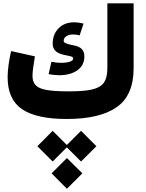

<svg xmlns="http://www.w3.org/2000/svg" viewBox="-20 -717 880 1157"><path d="M297.4 256.3 382.8 170.9 468.3 256.3 561 164.1 468.3 71.3 382.8 156.7 297.4 71.3 205.1 164.1ZM383.3 420.4 476.1 327.6 383.3 235.4 291 327.6ZM336.4 -263.7C381.8 -263.7 418.9 -273.9 446.8 -293.9C474.6 -314 488.3 -341.3 488.3 -376.5C488.3 -417.5 465.8 -436 422.9 -443.8C377.4 -453.1 363.8 -458 363.8 -472.2C363.8 -494.1 388.7 -509.3 419.9 -509.3C433.6 -509.3 447.8 -507.3 460 -503.9L483.4 -574.7C462.4 -580.1 443.4 -582.5 425.8 -582.5C388.2 -582.5 357.4 -570.8 333.5 -546.9C309.6 -522.9 297.4 -491.7 297.4 -453.6C297.4 -414.1 323.7 -394 375 -384.3C409.7 -377.9 421.4 -375 421.4 -363.8C421.4 -347.7 389.2 -338.4 348.1 -338.4C330.1 -338.4 310.5 -340.3 290 -344.7L272.9 -270C297.9 -266.1 318.8 -263.7 336.4 -263.7ZM393.1 -166.5C335.9 -166.5 292 -169.4 260.7 -174.8C197.8 -186 175.8 -212.4 175.8 -261.2C175.8 -273.4 177.2 -291.5 180.7 -314.5C184.1 -337.4 187 -358.4 190.4 -377.4L46.9 -409.2C35.2 -357.9 25.9 -298.8 25.9 -252C25.9 -162.6 54.7 -98.6 112.8 -59.1C170.9 -19.5 260.7 0 382.8 0C514.2 0 614.3 -23.4 682.6 -70.8C751 -118.2 785.2 -196.3 785.2 -306.2V-696.8H627V-306.2C627 -267.1 619.6 -237.8 605 -217.8C575.7 -177.7 510.3 -166.5 393.1 -166.5Z"/></svg>

Font: Estedad ExtraBold
Style: Regular
Weight: 800
Designer: Amin Abedi
Version: Version 7.3